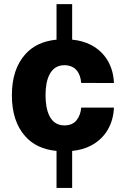

<svg xmlns="http://www.w3.org/2000/svg" viewBox="-20 -742 630 947"><path d="M258.8 185.1H335.9V2.4C371.1 -1 401.9 -9.8 428.7 -23.9C499.5 -61 538.6 -128.9 542 -211.4H380.4C378.9 -187 371.1 -166.5 357.9 -149.4C344.7 -132.3 324.2 -123.5 297.4 -123.5C227.5 -123.5 204.6 -193.4 204.6 -272.9C204.6 -352.1 228.5 -420.4 297.4 -420.4C351.6 -420.4 377 -382.3 380.4 -333L542 -332.5C538.6 -416.5 499.5 -483.4 428.7 -520.5C401.9 -534.2 371.1 -543 335.9 -546.4V-721.7H258.8V-546.4C192.9 -540 141.1 -515.6 104.5 -474.1C60.5 -424.8 38.6 -357.4 38.6 -272C38.6 -186.5 60.5 -119.1 104.5 -69.8C141.1 -28.3 192.9 -3.9 258.8 2.4Z"/></svg>

Font: Estedad ExtraBold
Style: Regular
Weight: 800
Designer: Amin Abedi
Version: Version 7.3